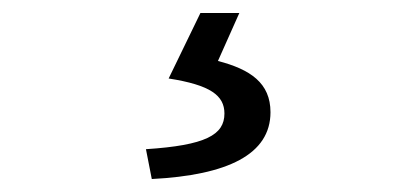

<svg xmlns="http://www.w3.org/2000/svg" viewBox="-20 -23 646 296"><path d="M214 253C331 247 397 215 397 150C397 105 366 84 316 71L349 -3H289L240 98C304 108 326 124 326 152C326 185 297 201 205 207Z"/></svg>

Font: Source Han Sans JP
Style: Regular
Weight: 400
Designer: Ryoko NISHIZUKA 西塚涼子 (kana, bopomofo & ideographs); Paul D. Hunt (Latin, Greek & Cyrillic); Sandoll Communications 산돌커뮤니
Foundry: Adobe
Version: Version 2.004;hotconv 1.0.118;makeotfexe 2.5.65603